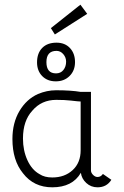

<svg xmlns="http://www.w3.org/2000/svg" viewBox="-20 -791 530 819"><path d="M352 -732 214 -644 197 -671 323 -771ZM138 -525Q138 -564 160 -586.5Q182 -609 221 -609Q257 -609 278.5 -586Q300 -563 300 -526Q300 -490 277 -467Q254 -444 218 -444Q182 -444 160 -466.5Q138 -489 138 -525ZM262 -528Q262 -546 250 -560Q238 -574 221 -574Q178 -574 178 -526Q178 -478 219 -478Q239 -478 250.5 -492.5Q262 -507 262 -528ZM368 -64Q368 -54 377 -45Q386 -36 396 -36Q410 -36 419 -49L455 -24Q435 8 396 8Q368 8 348 -10.5Q328 -29 325 -54Q289 8 203 8Q124 8 78 -52Q33 -107 33 -198Q33 -267 63 -317.5Q93 -368 142 -390Q180 -406 219 -406Q283 -406 324 -399H368ZM203 -34Q256 -34 290 -65.5Q324 -97 324 -150V-358Q316 -358 282 -362Q257 -365 220 -365Q157 -365 118 -319Q78 -276 78 -200Q78 -149 97 -107.5Q116 -66 149 -48Q170 -34 203 -34Z"/></svg>

Font: Bhavuka
Style: Regular
Weight: 400
Version: 2.94.0; ttfautohint (v1.2) -l 7 -r 28 -G 50 -x 13 -D deva -f